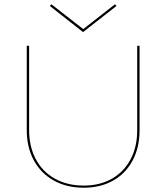

<svg xmlns="http://www.w3.org/2000/svg" viewBox="-20 -872 777 897"><path d="M105 -265V-658H116V-265Q116 -187 147.5 -128Q179 -69 237 -37Q295 -5 371 -5Q446 -5 502.5 -37Q559 -69 590 -127.5Q621 -186 621 -264V-658H632V-264Q632 -183 599.5 -122Q567 -61 508 -28Q449 5 371 5Q292 5 231.5 -28.5Q171 -62 138 -123Q105 -184 105 -265ZM524 -844 368 -722 213 -844 220 -852 369 -736 517 -852Z"/></svg>

Font: Ysabeau Hairline
Style: Regular
Weight: 100
Designer: Christian Thalmann (Catharsis Fonts)
Version: Version 0.003